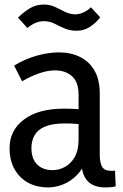

<svg xmlns="http://www.w3.org/2000/svg" viewBox="-20 -811 540 843"><path d="M336 -115 358 -111Q345 -70 318 -42.5Q291 -15 257.5 -1.5Q224 12 190 12Q143 12 105 -8Q67 -28 44.5 -67Q22 -106 22 -161Q22 -239 85.5 -286.5Q149 -334 261 -334Q286 -334 313.5 -332.5Q341 -331 364 -326V-261Q339 -265 316.5 -267Q294 -269 265 -269Q210 -269 178 -255.5Q146 -242 132 -217.5Q118 -193 118 -161Q118 -114 143 -89Q168 -64 211 -64Q239 -64 265 -78Q291 -92 308 -121.5Q325 -151 325 -199V-395Q325 -451 296 -476.5Q267 -502 222 -502Q189 -502 151.5 -489Q114 -476 77 -454L42 -523Q87 -551 139.5 -566Q192 -581 239 -581Q291 -581 331.5 -561Q372 -541 395 -501Q418 -461 418 -399V-133Q418 -96 428.5 -78.5Q439 -61 468 -61Q472 -61 476.5 -61Q481 -61 485 -62L488 7Q477 10 465 11Q453 12 443 12Q389 12 362.5 -18.5Q336 -49 336 -115ZM379 -779 420 -735Q400 -709 374 -692.5Q348 -676 316 -676Q287 -676 264 -686Q241 -696 219.5 -707Q198 -718 173 -718Q154 -718 137 -711Q120 -704 100 -688L59 -734Q84 -758 111 -774.5Q138 -791 172 -791Q200 -791 222 -780.5Q244 -770 264.5 -759.5Q285 -749 309 -748Q327 -748 345.5 -756Q364 -764 379 -779Z"/></svg>

Font: Yaldevi ExtraLight Medium
Style: Regular
Weight: 500
Version: Version 1.100